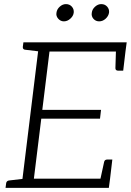

<svg xmlns="http://www.w3.org/2000/svg" viewBox="-20 -915 637 935"><path d="M84 0 171 -709H597L591 -664H221L186 -380H472L467 -337H181L145 -45H516L510 0ZM466 -30 487 -126Q488 -132 492 -135Q496 -138 501 -138H527L516 -45ZM545 -679 591 -664 580 -571H554Q549 -571 545.5 -574Q542 -577 542 -583ZM188 -709 176 -664 101 -673Q96 -674 93.5 -677Q91 -680 91 -686L94 -709ZM7 0 10 -23Q11 -29 14.5 -32Q18 -35 23 -36L100 -45L101 0ZM339 -853Q337 -837 322.5 -824Q308 -811 291 -811Q275 -811 263.5 -824Q252 -837 255 -853Q257 -870 271 -882.5Q285 -895 301 -895Q319 -895 330 -882.5Q341 -870 339 -853ZM511 -853Q508 -836 494 -823.5Q480 -811 463 -811Q446 -811 435 -823.5Q424 -836 427 -853Q429 -870 443 -882.5Q457 -895 473 -895Q491 -895 502 -882.5Q513 -870 511 -853Z"/></svg>

Font: Aleo Light
Style: Italic
Weight: 300
Italic angle: -7°
Designer: Alessio Laiso
Foundry: Alessio Laiso
Version: Version 2.001;gftools[0.9.29]